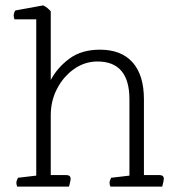

<svg xmlns="http://www.w3.org/2000/svg" viewBox="-20 -695 656 715"><path d="M584 0H391Q388 -8 388 -14Q388 -22 394 -33L462 -41V-325Q462 -466 343 -466Q296 -466 256.5 -438.5Q217 -411 193 -365.5Q169 -320 169 -266V-43H227Q243 -43 243 -29Q243 -23 239 -8L237 0H44Q41 -8 41 -14Q41 -22 47 -33L115 -41V-623H34Q31 -630 31 -637Q31 -646 37 -656L141 -675Q158 -666 169 -653V-397Q194 -444 239 -477Q284 -510 352 -510Q432 -510 474 -462.5Q516 -415 516 -325V-43H574Q590 -43 590 -29Q590 -23 586 -8Z"/></svg>

Font: Scope One
Style: Regular
Weight: 400
Designer: Dalton Maag Ltd
Foundry: Dalton Maag Ltd
Version: Version 1.001; ttfautohint (v1.4.1) -l 11 -r 50 -G 50 -x 14 